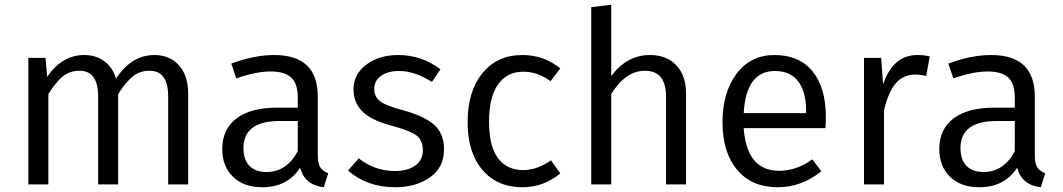

<svg xmlns="http://www.w3.org/2000/svg" viewBox="-20 -774 4462 806"><path d="M628 -543Q693 -543 731.5 -499.5Q770 -456 770 -381V0H686V-369Q686 -477 608 -477Q566 -477 536.5 -452.5Q507 -428 476 -379V0H392V-369Q392 -477 314 -477Q272 -477 242.5 -452.5Q213 -428 183 -379V0H99V-531H171L178 -451Q240 -543 334 -543Q383 -543 418 -517Q453 -491 467 -444Q532 -543 628 -543Z M1314 -122Q1314 -88 1324.5 -71.5Q1335 -55 1358 -47L1339 12Q1259 3 1240 -70Q1187 12 1081 12Q1003 12 958 -32Q913 -76 913 -148Q913 -232 973 -277Q1033 -322 1143 -322H1230V-365Q1230 -423 1202.5 -448.5Q1175 -474 1116 -474Q1056 -474 972 -445L951 -507Q1047 -543 1131 -543Q1314 -543 1314 -369ZM1099 -52Q1183 -52 1230 -139V-266H1154Q1002 -266 1002 -152Q1002 -104 1027 -78Q1052 -52 1099 -52Z M1652 -543Q1750 -543 1829 -483L1793 -430Q1721 -476 1655 -476Q1608 -476 1579.5 -455.5Q1551 -435 1551 -401Q1551 -367 1577 -348Q1603 -329 1669 -312Q1759 -288 1801.5 -251Q1844 -214 1844 -147Q1844 -71 1785 -29.5Q1726 12 1639 12Q1521 12 1441 -58L1486 -109Q1554 -56 1638 -56Q1691 -56 1723 -79Q1755 -102 1755 -142Q1755 -185 1729 -205Q1703 -225 1622 -247Q1539 -269 1501.5 -306Q1464 -343 1464 -399Q1464 -462 1517.5 -502.5Q1571 -543 1652 -543Z M2173 -543Q2263 -543 2332 -487L2291 -433Q2238 -473 2176 -473Q2109 -473 2071 -420Q2033 -367 2033 -263Q2033 -160 2070.5 -110Q2108 -60 2176 -60Q2234 -60 2293 -101L2332 -46Q2262 12 2173 12Q2067 12 2005 -61Q1943 -134 1943 -262Q1943 -390 2005 -466.5Q2067 -543 2173 -543Z M2708 -543Q2779 -543 2819.5 -499.5Q2860 -456 2860 -381V0H2776V-369Q2776 -477 2687 -477Q2607 -477 2546 -380V0H2462V-744L2546 -754V-455Q2612 -543 2708 -543Z M3447 -282Q3447 -260 3445 -236H3102Q3115 -57 3251 -57Q3323 -57 3390 -105L3428 -55Q3345 12 3245 12Q3136 12 3074.5 -61Q3013 -134 3013 -261Q3013 -386 3072 -464.5Q3131 -543 3231 -543Q3336 -543 3391.5 -474Q3447 -405 3447 -282ZM3364 -299V-307Q3364 -388 3331 -432Q3298 -476 3233 -476Q3112 -476 3102 -299Z M3831 -543Q3862 -543 3883 -537L3868 -455Q3846 -461 3822 -461Q3772 -461 3740.5 -424.5Q3709 -388 3691 -311V0H3607V-531H3679L3687 -420Q3729 -543 3831 -543Z M4324 -122Q4324 -88 4334.5 -71.5Q4345 -55 4368 -47L4349 12Q4269 3 4250 -70Q4197 12 4091 12Q4013 12 3968 -32Q3923 -76 3923 -148Q3923 -232 3983 -277Q4043 -322 4153 -322H4240V-365Q4240 -423 4212.5 -448.5Q4185 -474 4126 -474Q4066 -474 3982 -445L3961 -507Q4057 -543 4141 -543Q4324 -543 4324 -369ZM4109 -52Q4193 -52 4240 -139V-266H4164Q4012 -266 4012 -152Q4012 -104 4037 -78Q4062 -52 4109 -52Z"/></svg>

Font: Sedus Text
Style: Regular
Weight: 400
Designer: TypeMates
Foundry: TypeMates, Runge Thomsen GbR
Version: Version 4.202;PS 004.202;hotconv 1.0.88;makeotf.lib2.5.64775